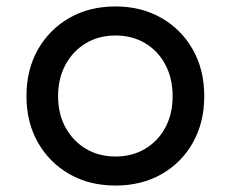

<svg xmlns="http://www.w3.org/2000/svg" viewBox="-20 -571 715 595"><path d="M338 4Q257 4 195 -31.5Q133 -67 97.5 -129.5Q62 -192 62 -273Q62 -355 97.5 -417.5Q133 -480 195 -515.5Q257 -551 338 -551Q418 -551 480 -515.5Q542 -480 577.5 -417.5Q613 -355 613 -273Q613 -192 578 -129.5Q543 -67 481 -31.5Q419 4 338 4ZM338 -86Q390 -86 430 -110Q470 -134 492.5 -176Q515 -218 515 -273Q515 -328 492.5 -370.5Q470 -413 430 -437Q390 -461 338 -461Q286 -461 246 -437Q206 -413 183 -370.5Q160 -328 160 -273Q160 -218 183 -176Q206 -134 246 -110Q286 -86 338 -86Z"/></svg>

Font: Comfortaa
Style: Bold
Weight: 700
Designer: Johan Aakerlund
Foundry: Johan Aakerlund
Version: Version 3.104; ttfautohint (v1.8.1.43-b0c9)